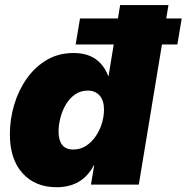

<svg xmlns="http://www.w3.org/2000/svg" viewBox="-20 -748 756 778"><path d="M210 10.7Q122.6 10.7 71.3 -46.1Q20 -103 20 -203.6Q20 -264.6 37.4 -323.2Q54.7 -381.8 88.1 -429.2Q121.6 -476.6 169.2 -504.9Q216.8 -533.2 277.8 -533.2Q315.4 -533.2 342.8 -522Q370.1 -510.7 388.9 -489.7Q407.7 -468.8 418.5 -439.9H419.9L466.8 -727.5H662.6L542.5 0H348.6L361.8 -78.6H360.4Q344.2 -47.4 321.5 -27.6Q298.8 -7.8 270.5 1.5Q242.2 10.7 210 10.7ZM276.4 -142.1Q305.2 -142.1 328.1 -156.7Q351.1 -171.4 367.7 -195.6Q384.3 -219.7 392.8 -248Q401.4 -276.4 401.4 -304.2Q401.4 -340.3 383.8 -360.6Q366.2 -380.9 335.9 -380.9Q306.6 -380.9 284.4 -365.5Q262.2 -350.1 247.3 -325.2Q232.4 -300.3 224.9 -271.2Q217.3 -242.2 217.3 -214.4Q217.3 -180.2 231.9 -161.1Q246.6 -142.1 276.4 -142.1ZM286.6 -567.9 304.2 -673.3H716.3L698.7 -567.9Z"/></svg>

Font: Inter 28pt Black
Style: Italic
Weight: 900
Italic angle: -9.3988°
Designer: Rasmus Andersson
Foundry: rsms
Version: Version 4.001;git-66647c0bb